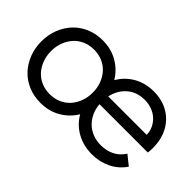

<svg xmlns="http://www.w3.org/2000/svg" viewBox="-66 -823 1147 1147"><g transform="rotate(45 507.0 -250.0)"><path d="M737 14Q664 14 607 -18Q550 -50 518 -106Q485 -51 429 -18.5Q373 14 301 14Q245 14 198 -6Q151 -26 117.5 -61.5Q84 -97 65 -145.5Q46 -194 46 -250Q46 -306 65 -354.5Q84 -403 117.5 -438.5Q151 -474 198 -494Q245 -514 301 -514Q373 -514 429 -481.5Q485 -449 518 -394Q550 -450 606 -482Q662 -514 734 -514Q786 -514 829 -496.5Q872 -479 903 -447Q934 -415 951 -370.5Q968 -326 968 -272Q968 -261 967.5 -251Q967 -241 965 -230H557Q560 -193 574.5 -162Q589 -131 612.5 -108.5Q636 -86 667.5 -74Q699 -62 736 -62Q784 -62 822 -81.5Q860 -101 884 -139L945 -90Q910 -39 855.5 -12.5Q801 14 737 14ZM304 -62Q343 -62 375.5 -76Q408 -90 431 -115.5Q454 -141 467 -175.5Q480 -210 480 -250Q480 -291 467 -325Q454 -359 431 -384.5Q408 -410 375.5 -424Q343 -438 304 -438Q265 -438 232.5 -424Q200 -410 177 -384.5Q154 -359 141 -325Q128 -291 128 -250Q128 -210 141 -175.5Q154 -141 177 -115.5Q200 -90 232.5 -76Q265 -62 304 -62ZM730 -440Q664 -440 619.5 -401.5Q575 -363 561 -300H886Q885 -331 872.5 -356.5Q860 -382 839.5 -400.5Q819 -419 791 -429.5Q763 -440 730 -440Z"/></g></svg>

Font: NT Somic
Style: Regular
Weight: 400
Designer: Ravid Balaliev — lead type designer, mastering
Michael Voronin — secret advisor, marketing
Ivan Kovalenko — best boy
Foundry: NT Type
Version: Version 0.7